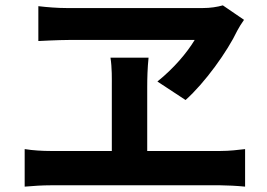

<svg xmlns="http://www.w3.org/2000/svg" viewBox="-20 -707 996 716"><path d="M72 -11C105 -14 140 -16 168 -16H802C824 -16 865 -14 894 -11V-151C868 -148 837 -144 802 -144H529V-381C529 -415 530 -453 534 -492H392C398 -453 397 -414 397 -382V-144H168C139 -144 103 -146 72 -151ZM123 -554C123 -554 199 -558 237 -558H706C677 -510 629 -453 567 -403L672 -334C744 -398 828 -515 865 -593C872 -606 880 -619 890 -633L811 -687C790 -681 764 -677 737 -677H228C195 -677 156 -680 123 -684Z"/></svg>

Font: Kinto Sans
Style: Bold
Weight: 700
Designer: Authors: Ryoko NISHIZUKA  (kana & ideographs); Paul D. Hunt (Latin, Greek & Cyrillic); Wenlong ZHANG  (bopomofo); Sandol
Foundry: Adobe Systems Incorporated, ookami Inc.
Version: Version 0.001